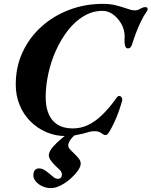

<svg xmlns="http://www.w3.org/2000/svg" viewBox="-20 -684 777 985"><path d="M316.9 14Q264.4 14 217.9 -6Q171.5 -25.9 135.9 -61.5Q100.4 -97 80.6 -145.3Q60.8 -193.5 60.8 -250.7Q60.8 -340.7 95.7 -416Q130.7 -491.4 192.2 -546.9Q253.7 -602.5 334.6 -633.3Q415.5 -664.2 508 -664.2Q541.7 -664.2 568.8 -658Q595.9 -651.9 617.3 -644.4Q636.3 -638.4 647.9 -634.6Q659.4 -630.8 671 -630.8Q677.7 -630.8 683.5 -632.1Q689.3 -633.4 696.1 -637.2Q703.8 -641.6 711 -644.6Q718.2 -647.5 724.9 -647.5Q734.7 -647.5 736.8 -641.1Q739 -634.6 732.7 -624.9Q720.1 -608.3 705.2 -578.3Q690.4 -548.4 678.1 -516.1Q665.8 -483.8 658.3 -458.3Q655.7 -448.8 650.5 -442.3Q645.3 -435.8 635.4 -435.8Q625.6 -435.8 621.7 -449.3Q617.8 -462.7 618.8 -483.2Q621.3 -505.3 615.7 -528Q610.1 -550.7 597.2 -570.2Q581 -595.5 557.2 -611.9Q533.4 -628.3 505.8 -628.3Q454.6 -628.3 409.6 -601.3Q364.6 -574.3 329 -528.8Q293.4 -483.3 267.5 -425.9Q241.5 -368.5 228 -306.4Q214.4 -244.2 214.4 -186.1Q214.4 -144.8 224.1 -114.4Q233.8 -84.1 252.1 -64Q270.3 -43.9 296 -34.6Q321.7 -25.2 353.7 -25.2Q394.9 -25.2 431.4 -42.5Q467.9 -59.8 501.4 -91.9Q534.9 -123.9 566.3 -166.1Q573.8 -176.5 579.2 -184.1Q584.6 -191.6 591.8 -191.6Q599.3 -191.6 604 -184.2Q608.6 -176.7 606.2 -165.9Q600.4 -144.1 589.8 -114.1Q579.2 -84 566.2 -56.2Q553.2 -28.4 541.7 -9.7Q530.2 9 523.5 9Q514.6 9 509.6 5.5Q504.6 2 498.8 -2Q493.1 -6 485.2 -8.5Q477.2 -11 463 -11Q451.9 -11 438.6 -7.6Q425.4 -4.2 408.9 0.8Q391.4 5 368.4 9.5Q345.3 14 316.9 14ZM241.3 281Q216.7 281 195.9 271Q175.1 261.1 163.2 246.1Q151.2 231.2 151.2 216.8Q151.2 180 180.2 180Q194.2 180 206.8 187.5Q219.5 195.1 231.5 205.5Q245.7 217 255.2 225.1Q264.6 233.2 278.2 233.2Q287.5 233.2 292.6 227.1Q297.6 221.1 297.6 212.5Q297.6 198 287.6 189Q277.6 179.9 265.8 167.9Q254.2 156.9 242.3 141.5Q230.4 126 230.4 112.1Q230.4 95.1 250.3 71.3Q270.2 47.5 299.3 23.6Q328.5 -0.2 357.2 -17H396.2Q357.6 11 343.8 29.8Q330 48.6 330 62.6Q330 72.6 340.4 83.7Q350.7 94.8 362.5 105.8Q376 118.4 385 130.3Q394 142.2 394 155.4Q394 171.4 378.7 192.6Q363.5 213.8 340.2 234.2Q316.9 254.6 290.5 267.8Q264 281 241.3 281Z"/></svg>

Font: EB Garamond
Style: Italic
Weight: 400
Italic angle: -17.2°
Designer: Georg Duffner and Octavio Pardo
Foundry: Georg Duffner
Version: Version 1.001